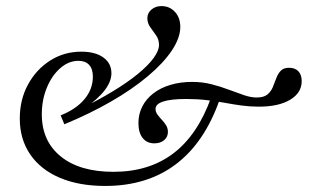

<svg xmlns="http://www.w3.org/2000/svg" viewBox="-20 -594 1043 625"><path d="M322.6 11.3Q237.1 11.3 174.6 -15.3Q112.1 -41.9 78.2 -91.5Q44.4 -141.1 44.4 -208.1Q44.4 -269.4 71 -318.5Q97.6 -367.7 143.1 -396.8Q188.7 -425.8 244.4 -425.8Q290.3 -425.8 316.5 -406.9Q342.7 -387.9 342.7 -355.6Q342.7 -329 321 -300.4Q299.2 -271.8 251.6 -237.9L241.9 -239.5Q300.8 -268.5 348 -297.2Q395.2 -325.8 428.6 -353.2Q462.1 -380.6 479.8 -404.8Q497.6 -429 497.6 -447.6Q497.6 -465.3 488.3 -478.6Q479 -491.9 469.4 -505.2Q459.7 -518.5 459.7 -534.7Q459.7 -551.6 473 -562.9Q486.3 -574.2 505.6 -574.2Q532.3 -574.2 549.6 -555.2Q566.9 -536.3 566.9 -506.5Q566.9 -471 539.5 -429.8Q512.1 -388.7 461.3 -346Q410.5 -303.2 341.1 -263.3Q271.8 -223.4 189.5 -189.5L177.4 -218.5Q228.2 -238.7 255.2 -271.4Q282.3 -304 282.3 -344.4Q282.3 -369.4 270.2 -382.7Q258.1 -396 235.5 -396Q203.2 -396 175.8 -371.8Q148.4 -347.6 132.3 -308.1Q116.1 -268.5 116.1 -221.8Q116.1 -134.7 177.8 -84.7Q239.5 -34.7 349.2 -34.7Q465.3 -34.7 544.4 -94.8Q623.4 -154.8 666.9 -275.8L695.2 -270.2Q646 -129.8 552.4 -59.3Q458.9 11.3 322.6 11.3ZM482.3 -127.4Q458.1 -127.4 444.4 -144.8Q430.6 -162.1 430.6 -193.5Q430.6 -222.6 443.1 -247.2Q455.6 -271.8 479 -289.9Q502.4 -308.1 534.7 -317.7Q566.9 -327.4 605.6 -327.4Q638.7 -327.4 668.5 -319.8Q698.4 -312.1 725 -302Q751.6 -291.9 774.2 -284.3Q796.8 -276.6 815.3 -276.6Q838.7 -276.6 850.4 -286.3Q862.1 -296 868.1 -310.5Q874.2 -325 879.4 -339.5Q884.7 -354 894 -363.7Q903.2 -373.4 921 -373.4Q940.3 -373.4 951.2 -362.1Q962.1 -350.8 962.1 -329.8Q962.1 -291.9 924.6 -269.4Q887.1 -246.8 822.6 -246.8Q794.4 -246.8 767.3 -250.4Q740.3 -254 712.1 -259.3Q683.9 -264.5 652.8 -268.1Q621.8 -271.8 585.5 -271.8Q537.1 -271.8 511.7 -263.7Q486.3 -255.6 486.3 -239.5Q486.3 -229.8 492.3 -221.4Q498.4 -212.9 506.5 -204.4Q514.5 -196 520.6 -186.3Q526.6 -176.6 526.6 -164.5Q526.6 -148.4 514.5 -137.9Q502.4 -127.4 482.3 -127.4Z"/></svg>

Font: Playfair 12pt Light
Style: Italic
Weight: 300
Italic angle: -15.6°
Designer: Claus Eggers Sørensen
Foundry: Claus Eggers Sørensen
Version: Version 2.000;gftools[0.9.28]